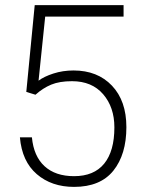

<svg xmlns="http://www.w3.org/2000/svg" viewBox="-20 -722 572 752"><path d="M464 -702V-657H157L131 -406Q152 -422 189 -434Q226 -446 268 -446Q362 -446 418.5 -386.5Q475 -327 475 -224Q475 -117 424 -53.5Q373 10 270 10Q182 10 124 -40Q66 -90 58 -184H105Q112 -110 154.5 -71Q197 -32 270 -32Q348 -32 388 -81Q428 -130 428 -223Q428 -302 384 -353Q340 -404 262 -404Q213 -404 180.5 -390.5Q148 -377 119 -351L83 -362L116 -702Z"/></svg>

Font: Freesentation 2 ExtraLight
Style: Regular
Weight: 260
Designer: glyphs from Roboto by Christian Robertson / Hangul glyphs from Noto Sans CJK(Source Han Sans) by Jang Soo-young and Kang
Foundry: PT&
Version: Version 2.001